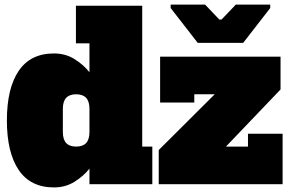

<svg xmlns="http://www.w3.org/2000/svg" viewBox="-20 -803 1266 837"><path d="M10 -278Q10 -418 61.5 -494Q113 -570 215 -570Q266 -570 305.5 -545Q345 -520 370 -488V-614H311V-778H600V-164H644V0H370V-68Q345 -36 305.5 -11Q266 14 215 14Q113 14 61.5 -62Q10 -138 10 -278ZM370 -228V-328Q370 -361 355.5 -376.5Q341 -392 312 -392Q283 -392 268.5 -376.5Q254 -361 254 -328V-228Q254 -195 268.5 -179.5Q283 -164 312 -164Q341 -164 355.5 -179.5Q370 -195 370 -228ZM672 0V-149L916 -392H827V-356H678V-556H1203V-413L965 -164H1061V-220H1212V0ZM842 -616 724 -768V-783H874L936 -718H946L1008 -783H1158V-768L1040 -616Z"/></svg>

Font: Alfa Slab One
Style: Regular
Weight: 400
Designer: JM Sole
Foundry: JM Sole
Version: Version 2.000